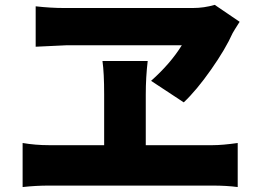

<svg xmlns="http://www.w3.org/2000/svg" viewBox="-20 -754 1040 775"><path d="M713.9 -571.3H249L124 -565.4V-728.5Q185.5 -721.7 237.3 -721.7H758.8Q803.7 -721.7 846.7 -734.4L947.3 -666Q922.9 -627.9 918.9 -620.1Q890.6 -556.6 832 -473.1Q773.4 -389.6 721.7 -340.8L589.8 -427.7Q668 -497.1 713.9 -571.3ZM568.4 -168H837.9Q877.9 -168 939.5 -176.8V1Q894.5 -4.9 837.9 -4.9H177.7Q125 -4.9 71.3 1V-176.8Q123 -168 177.7 -168H400.4V-373Q400.4 -460 393.6 -507.8H576.2Q568.4 -442.4 568.4 -372.1Z"/></svg>

Font: GenEi Gothic M Heavy
Style: Regular
Weight: 800
Designer: o_tamon (Modified); [Source Han Sans]
Ryoko NISHIZUKA  (kana & ideographs); Paul D. Hunt (Latin, Greek & Cyrillic); Wenl
Version: Version 1.1a;Original Version 1.004